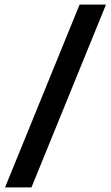

<svg xmlns="http://www.w3.org/2000/svg" viewBox="-20 -693 483 836"><path d="M2 123 326.5 -673H441.5L117 123Z"/></svg>

Font: Anek Gurmukhi SemiBold
Style: Regular
Weight: 600
Designer: Sarang Kulkarni (Gurmukhi), Yesha Goshar (Latin)
Foundry: Ek Type
Version: Version 1.003